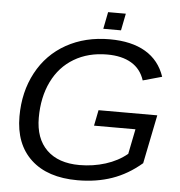

<svg xmlns="http://www.w3.org/2000/svg" viewBox="-57 -885 892 949"><g transform="rotate(5 389.0 -410.5)"><path d="M362.3 9.8Q213.4 9.8 131.3 -66.4Q49.3 -142.6 49.3 -279.8Q49.3 -401.4 100.6 -497.3Q151.9 -593.3 245.8 -645.8Q339.8 -698.2 460.9 -698.2Q569.3 -698.2 638.7 -657.2Q708 -616.2 734.9 -536.1L640.6 -509.8Q622.6 -565.9 575.2 -594Q527.8 -622.1 455.1 -622.1Q361.3 -622.1 290.8 -580.1Q220.2 -538.1 182.6 -460.7Q145 -383.3 145 -281.7Q145 -178.7 202.6 -122.3Q260.3 -65.9 365.2 -65.9Q432.6 -65.9 494.1 -85.2Q555.7 -104.5 601.1 -142.1L626 -266.1H420.4L436 -344.2H727.5L678.7 -102.5Q610.4 -43.9 533 -17.1Q455.6 9.8 362.3 9.8ZM424.3 -747.1 440.9 -831.1H528.8L512.2 -747.1Z"/></g></svg>

Font: Liberation Sans
Style: Italic
Weight: 400
Italic angle: -12°
Designer: Steve Matteson
Foundry: Ascender Corporation
Version: Version 2.1.5